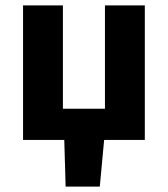

<svg xmlns="http://www.w3.org/2000/svg" viewBox="-20 -516 618 708"><path d="M65 0V-496H212V-115H367V-496H514V0H364L348 172H222L217 0Z"/></svg>

Font: Font
Style: ¶
Weight: 700
Designer: Paul D. Hunt
Foundry: Adobe Systems Incorporated
Version: Version 3.000